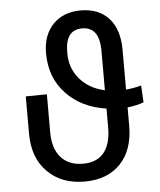

<svg xmlns="http://www.w3.org/2000/svg" viewBox="-52 -768 684 822"><g transform="rotate(-5 289.5 -356.5)"><path d="M555.2 -378.9C531.7 -372.6 509.8 -368.7 489.3 -367.2V-538.6C489.3 -596.7 474.6 -641.6 445.8 -673.8C417 -705.6 376.5 -721.7 324.7 -721.7C275.9 -721.7 236.3 -706.5 206.5 -676.3C176.8 -645.5 161.6 -604.5 161.6 -552.2C161.6 -481.4 183.6 -423.3 227.5 -377.4C271 -331.5 328.1 -303.7 398.9 -293.5V-212.4C398.9 -113.3 354.5 -66.9 278.8 -66.9C198.2 -66.9 149.9 -119.1 149.9 -212.4V-376.5L59.1 -375.5V-215.8C59.1 -146 79.1 -90.8 119.6 -50.8C159.7 -10.3 212.9 9.8 278.8 9.8C343.8 9.8 395 -9.8 432.6 -48.3C469.7 -86.9 488.8 -140.6 489.3 -209.5V-290.5C516.1 -293.5 539.6 -298.8 559.1 -306.2ZM252.4 -548.8C252.4 -612.8 276.4 -644.5 324.7 -644.5C372.6 -644.5 397.5 -612.3 398.9 -547.9V-372.1C354 -381.8 318.4 -402.3 292 -433.1C265.6 -463.9 252.4 -500.5 252.4 -543.9Z"/></g></svg>

Font: Roboto
Style: Regular
Weight: 400
Designer: Google
Version: Version 2.137; 2017